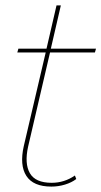

<svg xmlns="http://www.w3.org/2000/svg" viewBox="-20 -680 375 710"><path d="M170 10Q103 10 77.5 -29.5Q52 -69 68 -140L149 -486H44L48 -500H152L189 -660H205L168 -500H335L331 -486H165L84 -138Q70 -75 90.5 -39.5Q111 -4 171 -4Q218 -4 257 -31L262 -18Q245 -5 220.5 2.5Q196 10 170 10Z"/></svg>

Font: Prodigy Sans Thin
Style: Italic
Weight: 100
Italic angle: -13°
Designer: Wei Huang
Foundry: Wei Huang
Version: Version 1.003; ttfautohint (v1.8.3)